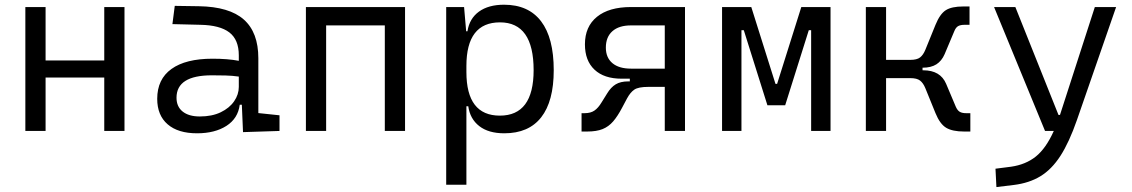

<svg xmlns="http://www.w3.org/2000/svg" viewBox="-20 -547 4728 802"><path d="M415.5 0V-223.1H170.4V0H85.9V-517.6H170.4V-294.4H415.5V-517.6H500V0Z M995.1 4.9 990.2 -109.4H981.4Q974.1 -52.2 925.8 -21.2Q877.4 9.8 803.2 9.8Q723.6 9.8 680.2 -27.8Q636.7 -65.4 636.7 -134.3Q636.7 -216.3 696.3 -259Q755.9 -301.8 867.7 -301.8Q931.6 -301.8 977.5 -293V-315.9Q977.5 -381.3 938 -411.6Q898.4 -441.9 816.9 -443.4L700.2 -446.3L710 -522.5L810.5 -521Q938 -519 998.5 -465.3Q1059.1 -411.6 1059.1 -303.7V-74.7L1147.5 -65.4V0ZM977.5 -227.1Q950.7 -231 922.1 -231.7Q893.6 -232.4 865.2 -232.4Q717.3 -232.4 717.3 -138.7Q717.3 -101.6 742.9 -81.1Q768.6 -60.5 814.5 -60.5Q865.7 -60.5 902.1 -78.1Q938.5 -95.7 958 -124Q977.5 -152.3 977.5 -184.1Z M1587.4 0V-440.9H1342.3V0H1257.8V-517.6H1671.9V0Z M1843.8 224.6V-517.6H1918.5L1927.2 -416.5H1932.6Q1940.9 -469.7 1980.7 -498.5Q2020.5 -527.3 2085.4 -527.3Q2187.5 -527.3 2240.2 -458Q2293 -388.7 2293 -253.9Q2293 -124 2240.7 -57.1Q2188.5 9.8 2086.4 9.8Q2020.5 9.8 1981.9 -20.3Q1943.4 -50.3 1936 -103H1928.2V224.6ZM1928.2 -246.1Q1928.2 -64 2067.9 -64Q2209 -64 2209 -253.9Q2209 -453.6 2068.4 -453.6Q1928.2 -453.6 1928.2 -271.5Z M2576.7 -218.3Q2503.4 -218.3 2463.4 -255.9Q2423.3 -293.5 2423.3 -361.8Q2423.3 -436 2473.6 -476.8Q2523.9 -517.6 2615.7 -517.6H2841.3V0H2756.8V-184.1H2688Q2646.5 -184.1 2629.6 -172.6Q2612.8 -161.1 2599.1 -135.7L2578.1 -96.2Q2560.1 -62 2541.3 -40Q2522.5 -18.1 2497.1 -7.8Q2471.7 2.4 2432.6 2.4H2409.2V-74.2H2421.4Q2447.3 -74.2 2463.1 -85.2Q2479 -96.2 2492.7 -119.1L2516.1 -156.7Q2531.7 -182.6 2552 -194.8Q2572.3 -207 2604 -207H2610.8V-218.3ZM2756.8 -260.3V-440.9H2615.7Q2565.4 -440.9 2538.1 -416.7Q2510.7 -392.6 2510.7 -348.1Q2510.7 -306.2 2538.1 -283.2Q2565.4 -260.3 2615.7 -260.3Z M2996.1 0V-517.6H3118.2L3219.2 -196.8H3226.1L3327.1 -517.6H3449.2V0H3368.2V-420.9H3358.4L3259.8 -107.4H3185.5L3086.9 -420.9H3077.1V0Z M3596.7 0V-517.6H3681.2V-296.9H3782.2Q3810.1 -296.9 3823.2 -307.1Q3836.4 -317.4 3845.2 -338.9L3887.7 -443.4Q3906.2 -488.8 3930.7 -504.4Q3955.1 -520 4003.9 -520H4029.8V-443.4H4009.8Q3992.2 -443.4 3982.4 -438Q3972.7 -432.6 3966.3 -417L3925.8 -320.8Q3913.6 -292.5 3891.4 -278.3Q3869.1 -264.2 3833.5 -264.2V-253.4H3836.4Q3908.2 -253.4 3932.1 -196.8L3972.7 -100.6Q3979.5 -85.4 3989.3 -79.8Q3999 -74.2 4016.1 -74.2H4033.2V2.4H4007.3Q3958.5 2.4 3932.4 -13.2Q3906.2 -28.8 3887.7 -74.2L3845.2 -178.7Q3836.4 -200.2 3823.2 -210.4Q3810.1 -220.7 3782.2 -220.7H3681.2V0Z M4142.1 234.4 4138.2 157.7 4203.1 149.4Q4264.6 140.6 4306.9 106.7Q4349.1 72.8 4381.8 0H4345.2L4132.3 -517.6H4221.2L4401.4 -66.9H4407.7Q4408.2 -68.4 4408.7 -70.3L4553.2 -517.6H4642.1L4478.5 -45.9Q4446.3 46.9 4409.7 103.8Q4373 160.6 4325.9 189.2Q4278.8 217.8 4214.8 225.6Z"/></svg>

Font: CaskaydiaMono NF SemiLight
Style: Regular
Weight: 350
Designer: Aaron Bell
Foundry: Saja Typeworks
Version: Version 2111.001; ttfautohint (v1.8.4);Nerd Fonts 3.1.1